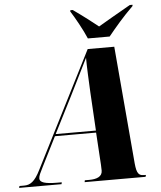

<svg xmlns="http://www.w3.org/2000/svg" viewBox="-118 -983 870 1036"><g transform="rotate(-5 317.0 -465.5)"><path d="M383 -771H501C540 -819 583 -870 638 -924L639 -931H624C551 -890 489 -853 449 -830C418 -855 377 -887 315 -931H302L301 -924C322 -892 364 -817 383 -771ZM-57 0H173L175 -10H152C85 -10 56 -19 56 -41C56 -55 65 -72 80 -102L160 -261H383L394 -85C394 -74 395 -62 395 -54C395 -21 363 -10 325 -10H300L298 0H628L631 -10H621C584 -10 579 -34 574 -100L521 -714H377L60 -88C29 -25 4 -10 -29 -10H-54ZM265 -469C305 -551 342 -622 364 -668C364 -620 368 -538 371 -479L383 -272H165Z"/></g></svg>

Font: Noto Serif Display Condensed Black
Style: Italic
Weight: 900
Width: 3
Italic angle: -12°
Designer: Monotype Design Team
Foundry: Monotype Imaging Inc.
Version: Version 2.009